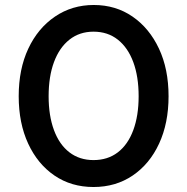

<svg xmlns="http://www.w3.org/2000/svg" viewBox="-20 -735 750 770"><path d="M355 15Q266 15 198.5 -31Q131 -77 93 -159Q55 -241 55 -349Q55 -458 93.5 -540Q132 -622 200.5 -668.5Q269 -715 356 -715Q444 -715 511.5 -668.5Q579 -622 617.5 -540Q656 -458 656 -349Q656 -241 618 -159Q580 -77 512 -31Q444 15 355 15ZM355 -93Q412 -93 452.5 -124Q493 -155 514.5 -213Q536 -271 536 -349Q536 -428 514.5 -486Q493 -544 452.5 -576Q412 -608 355 -608Q299 -608 258.5 -576Q218 -544 196.5 -486Q175 -428 175 -349Q175 -271 196.5 -213Q218 -155 258.5 -124Q299 -93 355 -93Z"/></svg>

Font: National Park SemiBold
Style: Regular
Weight: 600
Designer: Andrea Herstowski, Ben Hoepner
Version: Version 1.009